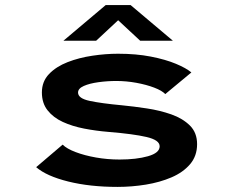

<svg xmlns="http://www.w3.org/2000/svg" viewBox="-20 -723 915 754"><path d="M441.5 11Q333 11 247.8 -10.2Q162.5 -31.5 122 -66.5L226 -155Q242 -139 276.8 -125.8Q311.5 -112.5 356.8 -104.5Q402 -96.5 449.5 -96.5Q515.5 -96.5 561.2 -109.5Q607 -122.5 607 -148.5Q607 -173 555.5 -185Q504 -197 406 -205Q357 -209 310.5 -218Q264 -227 226.5 -244.2Q189 -261.5 166.8 -289.8Q144.5 -318 144.5 -360Q144.5 -403 172.5 -432.2Q200.5 -461.5 245.5 -479Q290.5 -496.5 342.8 -504.2Q395 -512 443.5 -512Q514.5 -512 572.2 -500.8Q630 -489.5 670.8 -472.5Q711.5 -455.5 731.5 -438.5L629 -353.5Q616.5 -367 585.8 -378.8Q555 -390.5 515.5 -397.8Q476 -405 436.5 -405Q401 -405 366.5 -400.2Q332 -395.5 309.2 -385.5Q286.5 -375.5 286.5 -359.5Q286.5 -336.5 332.2 -326.8Q378 -317 459 -309.5Q505.5 -305 556.8 -297.2Q608 -289.5 652.8 -273.8Q697.5 -258 725.8 -230Q754 -202 754 -157Q754 -110.5 726.5 -78.2Q699 -46 653.5 -26.5Q608 -7 552.8 2Q497.5 11 441.5 11ZM229 -563 395 -703H493L659 -563H530.5L444 -643.5L357.5 -563Z"/></svg>

Font: Trispace SemiExpanded SemiBold
Style: Regular
Weight: 600
Width: 6
Designer: Tyler Finck
Foundry: Etcetera Type Company
Version: Version 1.210; ttfautohint (v1.8.3)